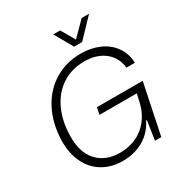

<svg xmlns="http://www.w3.org/2000/svg" viewBox="-213 -1094 1195 1260"><g transform="rotate(-30 384.5 -464.0)"><path d="M71 -308Q75 -436 125.5 -533.5Q176 -631 264 -685Q352 -739 465 -739Q541 -739 603.5 -711.5Q666 -684 703 -632Q740 -580 743 -509H679Q671 -588 611.5 -635.5Q552 -683 457 -683Q364 -683 292 -637Q220 -591 179 -506.5Q138 -422 135 -310Q131 -184 193 -115Q255 -46 364 -46Q472 -46 545 -107.5Q618 -169 641 -274L653 -329H371L381 -381H728L649 0H601L623 -144H617Q579 -68 510 -29Q441 10 355 10Q267 10 202 -29.5Q137 -69 103 -141Q69 -213 71 -308ZM372 -938H424L484 -834L587 -938H643L511 -800H450Z"/></g></svg>

Font: Mona Sans Light
Style: Italic
Weight: 300
Italic angle: -11.7°
Designer: Deni Anggara
Foundry: GitHub
Version: Version 2.000